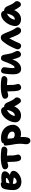

<svg xmlns="http://www.w3.org/2000/svg" viewBox="2138 -2712 835 5152"><g transform="rotate(-90 2556.0 -136.5)"><path d="M255 20Q201 20 159.5 4Q118 -12 89 -41Q60 -70 45.5 -110Q31 -150 31 -198Q31 -242 35.5 -296.5Q40 -351 51 -401.5Q62 -452 83 -485Q92 -500 110 -511Q128 -522 151 -528Q174 -534 197 -534Q220 -534 235.5 -519.5Q251 -505 251 -473Q251 -454 243 -426Q235 -398 224 -362Q213 -326 205 -283Q197 -240 197 -191Q197 -158 211 -133Q225 -108 258 -108Q285 -108 309 -119.5Q333 -131 351 -151.5Q369 -172 378 -198L389 -177Q378 -181 353.5 -186.5Q329 -192 298.5 -197Q268 -202 238 -206Q208 -210 187 -211L198 -299Q220 -300 247 -308.5Q274 -317 299 -329Q324 -341 340 -354.5Q356 -368 356 -379Q356 -388 344.5 -392.5Q333 -397 312 -397Q272 -397 240.5 -388.5Q209 -380 185.5 -371Q162 -362 145 -362Q123 -362 107.5 -375.5Q92 -389 92 -414Q92 -442 113.5 -463Q135 -484 169 -494Q225 -511 276 -515.5Q327 -520 370 -520Q421 -520 458.5 -510Q496 -500 516 -479Q536 -458 536 -426Q536 -393 516 -362Q496 -331 459 -304Q422 -277 373 -255.5Q324 -234 265 -222L295 -303Q342 -303 386.5 -298Q431 -293 468 -281.5Q505 -270 526.5 -248.5Q548 -227 548 -194Q548 -155 523.5 -117Q499 -79 457.5 -48Q416 -17 363.5 1.5Q311 20 255 20Z M674 -334Q641 -334 614.5 -359Q588 -384 588 -419Q588 -445 601.5 -462.5Q615 -480 640 -490Q675 -505 741 -519Q807 -533 911 -533Q972 -533 1020 -529.5Q1068 -526 1121 -518Q1156 -513 1176.5 -494Q1197 -475 1197 -443Q1197 -422 1184.5 -402Q1172 -382 1151.5 -369.5Q1131 -357 1106 -357Q1090 -357 1057.5 -360Q1025 -363 986.5 -366Q948 -369 911 -369Q843 -369 799.5 -360.5Q756 -352 727.5 -343Q699 -334 674 -334ZM893 12Q868 12 851.5 2.5Q835 -7 821 -30Q808 -54 801 -91.5Q794 -129 791.5 -172Q789 -215 789 -256Q789 -323 784.5 -368.5Q780 -414 780 -442L952 -451Q952 -447 953.5 -422.5Q955 -398 956.5 -362.5Q958 -327 959 -289.5Q960 -252 960 -222Q960 -193 964 -170Q968 -147 972.5 -129Q977 -111 981 -96Q985 -81 985 -67Q985 -45 970.5 -27Q956 -9 935 1.5Q914 12 893 12Z M1541 10Q1480 10 1431 -13.5Q1382 -37 1353.5 -76Q1325 -115 1325 -161Q1325 -180 1340 -196Q1355 -212 1373 -212Q1390 -212 1405 -204Q1420 -196 1435.5 -185.5Q1451 -175 1469.5 -167Q1488 -159 1512 -159Q1552 -159 1576.5 -174.5Q1601 -190 1601 -227Q1601 -258 1584 -281.5Q1567 -305 1540 -321Q1513 -337 1482.5 -345Q1452 -353 1425 -353Q1415 -353 1406 -350.5Q1397 -348 1377 -348Q1355 -348 1333 -360Q1311 -372 1297 -392.5Q1283 -413 1283 -437Q1283 -491 1321 -509.5Q1359 -528 1432 -528Q1503 -528 1566.5 -506.5Q1630 -485 1678.5 -443Q1727 -401 1755 -340Q1783 -279 1783 -200Q1783 -164 1766.5 -127Q1750 -90 1719 -59Q1688 -28 1643 -9Q1598 10 1541 10ZM1356 261Q1335 261 1313 249Q1291 237 1276.5 212.5Q1262 188 1262 151Q1262 127 1264 109.5Q1266 92 1268 75.5Q1270 59 1272 41Q1274 23 1274 -2Q1274 -78 1264 -143.5Q1254 -209 1242 -272.5Q1230 -336 1224 -406Q1223 -428 1238.5 -442Q1254 -456 1279 -456Q1312 -456 1342 -442.5Q1372 -429 1391 -407Q1410 -385 1410 -358Q1410 -301 1417 -250Q1424 -199 1433 -151Q1442 -103 1449 -54.5Q1456 -6 1456 46Q1456 83 1453 120.5Q1450 158 1440.5 190Q1431 222 1411 241.5Q1391 261 1356 261Z M2032 10Q1978 10 1937 -9Q1896 -28 1873 -62.5Q1850 -97 1850 -143Q1850 -195 1867.5 -249.5Q1885 -304 1916 -353.5Q1947 -403 1987 -442Q2027 -481 2072 -503.5Q2117 -526 2162 -526Q2204 -526 2233 -498.5Q2262 -471 2262 -420Q2262 -403 2252.5 -393.5Q2243 -384 2230 -381Q2168 -370 2120 -331Q2072 -292 2044.5 -238.5Q2017 -185 2017 -127Q2017 -113 2019 -101.5Q2021 -90 2026 -73L1952 -187Q1977 -170 1996 -164Q2015 -158 2039 -158Q2086 -158 2128 -217.5Q2170 -277 2187 -392Q2191 -418 2211.5 -432Q2232 -446 2257 -446Q2300 -446 2331 -424.5Q2362 -403 2375 -372Q2395 -329 2410.5 -292Q2426 -255 2446.5 -220Q2467 -185 2502 -147Q2517 -131 2517.5 -105.5Q2518 -80 2507.5 -54Q2497 -28 2476.5 -10.5Q2456 7 2427 7Q2408 7 2396 0Q2384 -7 2376 -16Q2354 -43 2337 -67.5Q2320 -92 2305 -118.5Q2290 -145 2276.5 -177Q2263 -209 2248 -249L2308 -255Q2286 -179 2255 -128Q2224 -77 2188 -46.5Q2152 -16 2112.5 -3Q2073 10 2032 10Z M2567 -334Q2534 -334 2507.5 -359Q2481 -384 2481 -419Q2481 -445 2494.5 -462.5Q2508 -480 2533 -490Q2568 -505 2634 -519Q2700 -533 2804 -533Q2865 -533 2913 -529.5Q2961 -526 3014 -518Q3049 -513 3069.5 -494Q3090 -475 3090 -443Q3090 -422 3077.5 -402Q3065 -382 3044.5 -369.5Q3024 -357 2999 -357Q2983 -357 2950.5 -360Q2918 -363 2879.5 -366Q2841 -369 2804 -369Q2736 -369 2692.5 -360.5Q2649 -352 2620.5 -343Q2592 -334 2567 -334ZM2786 12Q2761 12 2744.5 2.5Q2728 -7 2714 -30Q2701 -54 2694 -91.5Q2687 -129 2684.5 -172Q2682 -215 2682 -256Q2682 -323 2677.5 -368.5Q2673 -414 2673 -442L2845 -451Q2845 -447 2846.5 -422.5Q2848 -398 2849.5 -362.5Q2851 -327 2852 -289.5Q2853 -252 2853 -222Q2853 -193 2857 -170Q2861 -147 2865.5 -129Q2870 -111 2874 -96Q2878 -81 2878 -67Q2878 -45 2863.5 -27Q2849 -9 2828 1.5Q2807 12 2786 12Z M3285 13Q3243 13 3214.5 -4Q3186 -21 3169 -50Q3152 -79 3144.5 -116Q3137 -153 3137 -193Q3137 -227 3139 -264.5Q3141 -302 3144.5 -338.5Q3148 -375 3152 -406Q3156 -437 3160 -456Q3166 -491 3185 -508.5Q3204 -526 3226 -526Q3253 -526 3276 -514.5Q3299 -503 3313.5 -485Q3328 -467 3328 -446Q3328 -430 3324.5 -405Q3321 -380 3316.5 -350.5Q3312 -321 3308.5 -290Q3305 -259 3305 -229Q3305 -214 3306 -198.5Q3307 -183 3311.5 -172.5Q3316 -162 3326 -162Q3347 -162 3370 -195Q3393 -228 3415 -275Q3438 -320 3453.5 -365Q3469 -410 3483 -446.5Q3497 -483 3515.5 -505.5Q3534 -528 3564 -528Q3611 -528 3635 -503.5Q3659 -479 3663 -443Q3668 -417 3675 -378Q3682 -339 3690 -302.5Q3698 -266 3703 -248Q3715 -206 3729.5 -179.5Q3744 -153 3754.5 -131.5Q3765 -110 3765 -84Q3765 -60 3752 -39Q3739 -18 3717.5 -4.5Q3696 9 3670 9Q3624 9 3598.5 -36Q3573 -81 3552 -160Q3543 -198 3535 -235Q3527 -272 3520.5 -307Q3514 -342 3509 -373L3591 -389Q3586 -369 3569 -316.5Q3552 -264 3529 -200Q3502 -126 3462 -78.5Q3422 -31 3376 -9Q3330 13 3285 13Z M3901 12Q3877 12 3855.5 -0.5Q3834 -13 3821 -33Q3808 -53 3808 -75Q3808 -100 3822.5 -137.5Q3837 -175 3858.5 -217.5Q3880 -260 3900 -300Q3916 -331 3936.5 -362.5Q3957 -394 3978.5 -423.5Q4000 -453 4020 -478Q4038 -501 4064 -517Q4090 -533 4124 -533Q4162 -533 4182.5 -515.5Q4203 -498 4223 -457Q4236 -432 4249 -399.5Q4262 -367 4276 -332.5Q4290 -298 4305 -264Q4324 -222 4337 -198Q4350 -174 4359.5 -160.5Q4369 -147 4377 -135Q4389 -119 4394 -106.5Q4399 -94 4399 -73Q4399 -51 4387 -31.5Q4375 -12 4355.5 -0.5Q4336 11 4313 11Q4288 11 4267.5 0.5Q4247 -10 4231 -29Q4215 -48 4202 -72Q4190 -94 4173.5 -130.5Q4157 -167 4140.5 -208.5Q4124 -250 4110 -288Q4096 -326 4089 -351L4144 -360Q4131 -347 4109 -312Q4087 -277 4062.5 -230Q4038 -183 4016 -136Q3994 -89 3980 -52Q3968 -18 3948 -3Q3928 12 3901 12Z M4615 10Q4561 10 4520 -9Q4479 -28 4456 -62.5Q4433 -97 4433 -143Q4433 -195 4450.5 -249.5Q4468 -304 4499 -353.5Q4530 -403 4570 -442Q4610 -481 4655 -503.5Q4700 -526 4745 -526Q4787 -526 4816 -498.5Q4845 -471 4845 -420Q4845 -403 4835.5 -393.5Q4826 -384 4813 -381Q4751 -370 4703 -331Q4655 -292 4627.5 -238.5Q4600 -185 4600 -127Q4600 -113 4602 -101.5Q4604 -90 4609 -73L4535 -187Q4560 -170 4579 -164Q4598 -158 4622 -158Q4669 -158 4711 -217.5Q4753 -277 4770 -392Q4774 -418 4794.5 -432Q4815 -446 4840 -446Q4883 -446 4914 -424.5Q4945 -403 4958 -372Q4978 -329 4993.5 -292Q5009 -255 5029.5 -220Q5050 -185 5085 -147Q5100 -131 5100.5 -105.5Q5101 -80 5090.5 -54Q5080 -28 5059.5 -10.5Q5039 7 5010 7Q4991 7 4979 0Q4967 -7 4959 -16Q4937 -43 4920 -67.5Q4903 -92 4888 -118.5Q4873 -145 4859.5 -177Q4846 -209 4831 -249L4891 -255Q4869 -179 4838 -128Q4807 -77 4771 -46.5Q4735 -16 4695.5 -3Q4656 10 4615 10Z"/></g></svg>

Font: Shantell Sans ExtraBold
Style: Regular
Weight: 800
Designer: Stephen Nixon, Anya Danilova, Shantell Martin
Foundry: Arrow Type
Version: Version 1.011;[c5ecc13dd]